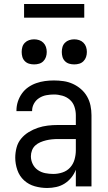

<svg xmlns="http://www.w3.org/2000/svg" viewBox="-20 -929 540 957"><path d="M215 8Q184 8 153.5 -0.5Q123 -9 100 -30Q77 -51 66.5 -81.5Q56 -112 56 -143Q56 -168 62.5 -193Q69 -218 85 -237.5Q101 -257 123 -270.5Q145 -284 169 -292Q193 -300 218 -303Q243 -306 269 -306H358V-355Q358 -376 351 -397Q344 -418 328 -432Q312 -446 291 -452Q270 -458 249 -458Q230 -458 211 -454.5Q192 -451 175.5 -440.5Q159 -430 149.5 -413Q140 -396 140 -377V-375H62V-378Q62 -401 69 -422.5Q76 -444 89 -462.5Q102 -481 120.5 -494Q139 -507 160.5 -514.5Q182 -522 204 -525Q226 -528 249 -528Q273 -528 297 -524.5Q321 -521 343 -511Q365 -501 383.5 -485Q402 -469 414 -448Q426 -427 431 -403Q436 -379 436 -355V0H358V-83Q350 -62 335.5 -44Q321 -26 302 -14Q283 -2 260.5 3Q238 8 215 8ZM246 -62Q269 -62 291.5 -69.5Q314 -77 329.5 -94Q345 -111 351.5 -134Q358 -157 358 -180V-236H269Q254 -236 239 -234.5Q224 -233 209.5 -229.5Q195 -226 181 -220Q167 -214 156 -204Q145 -194 139.5 -179.5Q134 -165 134 -150Q134 -130 143 -111.5Q152 -93 168.5 -81.5Q185 -70 205 -66Q225 -62 246 -62ZM350 -608Q337 -608 325 -611.5Q313 -615 304 -624Q295 -633 291.5 -645Q288 -657 288 -670Q288 -683 291.5 -695Q295 -707 304 -716Q313 -725 325 -729Q337 -733 350 -733Q363 -733 375 -729Q387 -725 396 -716Q405 -707 409 -695Q413 -683 413 -670Q413 -657 409 -645Q405 -633 396 -624Q387 -615 375 -611.5Q363 -608 350 -608ZM150 -608Q137 -608 125 -611.5Q113 -615 104 -624Q95 -633 91.5 -645Q88 -657 88 -670Q88 -683 91.5 -695Q95 -707 104 -716Q113 -725 125 -729Q137 -733 150 -733Q163 -733 175 -729Q187 -725 196 -716Q205 -707 209 -695Q213 -683 213 -670Q213 -657 209 -645Q205 -633 196 -624Q187 -615 175 -611.5Q163 -608 150 -608ZM100 -841V-909H400V-841Z"/></svg>

Font: Iosevka MaddieWtf
Style: Regular
Weight: 400
Monospace: yes
Designer: Belleve Invis
Foundry: Belleve Invis
Version: Version 31.3.0; ttfautohint (v1.8.3)